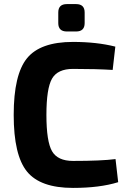

<svg xmlns="http://www.w3.org/2000/svg" viewBox="-20 -907 626 939"><path d="M307 -887H352Q394 -887 394 -846V-794Q394 -753 352 -753H307Q265 -753 265 -794V-846Q265 -887 307 -887ZM545 -129 558 -16Q468 12 337 12Q177 12 112 -68Q47 -148 47 -345Q47 -542 112 -622Q177 -702 337 -702Q453 -702 544 -679L531 -565Q450 -570 337 -570Q262 -570 234.5 -522.5Q207 -475 207 -345Q207 -215 234.5 -167.5Q262 -120 337 -120Q476 -120 545 -129Z"/></svg>

Font: Exo 2.0
Style: Bold
Weight: 700
Designer: Natanael Gama
Version: Version 1.001;PS 001.001;hotconv 1.0.70;makeotf.lib2.5.58329